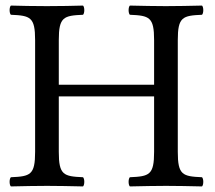

<svg xmlns="http://www.w3.org/2000/svg" viewBox="-20 -667 770 689"><path d="M618 -122V-523C618 -606 635 -611 705 -614C711 -620 711 -641 705 -647C664 -646 613 -645 575 -645C538 -645 490 -646 446 -647C440 -641 440 -620 446 -614C516 -611 533 -606 533 -523V-363H191V-523C191 -606 208 -611 278 -614C284 -620 284 -641 278 -647C240 -646 199 -645 148 -645C98 -645 57 -646 19 -647C13 -641 13 -620 19 -614C89 -611 106 -606 106 -523V-122C106 -39 89 -34 19 -31C13 -25 13 -4 19 2C63 1 111 0 149 0C185 0 234 1 278 2C284 -4 284 -25 278 -31C208 -34 191 -39 191 -122V-321H533V-122C533 -39 516 -34 446 -31C440 -25 440 -4 446 2C491 1 539 0 576 0C613 0 661 1 705 2C711 -4 711 -25 705 -31C635 -34 618 -39 618 -122Z"/></svg>

Font: Libertinus Math
Style: Regular
Weight: 400
Designer: Philipp H. Poll, Khaled Hosny
Foundry: Caleb Maclennan
Version: Version 7.050;RELEASE